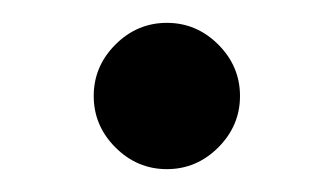

<svg xmlns="http://www.w3.org/2000/svg" viewBox="-20 -134 292 168"><path d="M190 -50Q190 -24 171 -5Q152 14 126 14Q100 14 81 -5Q62 -24 62 -50Q62 -76 81 -95Q100 -114 126 -114Q152 -114 171 -95Q190 -76 190 -50Z"/></svg>

Font: Myanmar April Display
Style: Regular
Weight: 400
Designer: Khon Soe Zaw Thu
Foundry: Myanmar OS
Version: Version 2.50 April 12, 2019